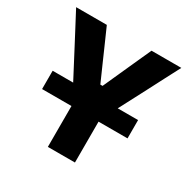

<svg xmlns="http://www.w3.org/2000/svg" viewBox="-160 -863 1001 1013"><g transform="rotate(30 340.5 -356.5)"><path d="M260 0V-249H81V-360.5H206L116.5 -531Q92.5 -576 70.8 -617.8Q49 -659.5 20.5 -713H207.5Q226 -671.5 239 -641.8Q252 -612 263.8 -585.5Q275.5 -559 289.5 -527L335.5 -423H349L394.5 -524Q409.5 -557.5 422 -585Q434.5 -612.5 448 -642.5Q461.5 -672.5 480 -713H661.5Q637.5 -667 613.5 -621.2Q589.5 -575.5 567 -531.5L477.5 -360.5H601.5V-249H425V0Z"/></g></svg>

Font: Commissioner
Style: Bold
Weight: 700
Designer: Kostas Bartsokas
Foundry: Kostas Bartsokas
Version: Version 1.000; ttfautohint (v1.8.3)